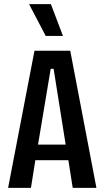

<svg xmlns="http://www.w3.org/2000/svg" viewBox="-20 -904 502 924"><path d="M19 0 146 -660H318L444 0H330L309 -133H150L129 0ZM224 -573 163 -208H296L238 -573ZM200 -731 120 -884H225L283 -731Z"/></svg>

Font: Bricolage Grotesque 12pt Condensed Medium
Style: Regular
Weight: 500
Width: 3
Designer: Mathieu Triay
Foundry: Atelier Triay
Version: Version 1.001; ttfautohint (v1.8.4.7-5d5b);gftools[0.9.33.de